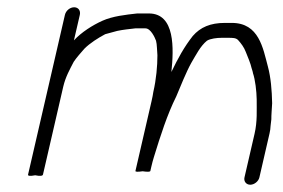

<svg xmlns="http://www.w3.org/2000/svg" viewBox="-20 -511 778 528"><path d="M183.9 -491C172.4 -491 161.2 -481.7 158.5 -470L57.2 -31C56.2 -27 62.7 -26.3 76.7 -29C90.1 -26.3 97.2 -27 98.2 -31L154 -273C160.2 -299.6 172.3 -320.8 182.7 -341C188.8 -350.6 204.6 -368.7 212 -377C227 -392.2 250.4 -407 269.3 -417C279.7 -420.2 291.3 -422.6 302.4 -426C319.5 -429.6 335.6 -431 352 -433H380C394.4 -433 405.8 -408 409.1 -399C412 -388.4 411.6 -371.7 412.9 -359C412.9 -329.4 409.7 -293.1 401.6 -258C400.7 -251.3 399.1 -243 396.8 -233L352.5 -41C351.9 -38.3 358.4 -38 372.2 -40C385.8 -38 392.9 -38.3 393.5 -41L396 -52C398.3 -62 400.7 -71 403.2 -79C421.6 -138.7 439.6 -195.4 464.8 -246C475.4 -271.4 492.8 -314.6 506 -338C518.9 -359.7 530.8 -384.1 549.1 -399C558.3 -404.9 576.9 -407 589 -407H608C620.6 -407 628.6 -406.9 634.6 -401C643.3 -391.4 651.1 -381 656 -368C660.5 -356.9 669.5 -335.5 671.8 -324C672.1 -323.1 675.9 -311.4 675.6 -310C682 -291.2 685.5 -260.3 685.9 -238C685.7 -207.8 688 -177.6 680 -143L652.3 -23C649.8 -12.2 657.2 -3 668.2 -3C679.2 -3 690.8 -12.2 693.3 -23L721.2 -144C722.9 -151.3 723.9 -158.3 724.1 -165L726.2 -183C726.1 -188.3 726.4 -195 726.9 -203L728.4 -227C727.7 -262.5 724.7 -298.5 716.7 -328C703.2 -378.4 692.4 -448 617.4 -448H598.4C558.6 -448 531.1 -436.2 510.1 -412C486.5 -382 469.6 -351.1 451.3 -313C458 -376.7 462.1 -474 389.4 -474H357.4C325.5 -470.5 289.7 -466.5 261.8 -454C234.4 -441.7 203.9 -422.3 183.3 -400L199.5 -470C202.2 -481.7 195.4 -491 183.9 -491Z"/></svg>

Font: HoneyBee
Style: SeLitIt
Weight: 300
Foundry: Cannot Into Space Fonts
Version: Version 0.89